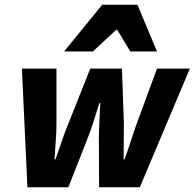

<svg xmlns="http://www.w3.org/2000/svg" viewBox="-20 -786 817 806"><path d="M95 0 72 -498H217V-267Q217 -231 214 -193.5Q211 -156 209 -117H213Q227 -156 239.5 -193.5Q252 -231 267 -267L359 -498H492L500 -267Q500 -231 499.5 -194Q499 -157 499 -117H503Q517 -156 529 -193.5Q541 -231 554 -267L639 -498H777L567 0H396L395 -196Q395 -234 397 -271.5Q399 -309 401 -353H397Q383 -309 371.5 -272Q360 -235 344 -196L267 0ZM249 -570 409 -766H557L639 -570H527L472 -661H468L370 -570Z"/></svg>

Font: Source Sans 3 ExtraLight ExtraBold
Style: Italic
Weight: 800
Italic angle: -11°
Version: Version 3.052;hotconv 1.1.0;makeotfexe 2.6.0